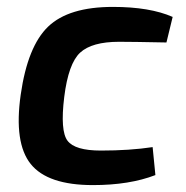

<svg xmlns="http://www.w3.org/2000/svg" viewBox="-20 -524 538 556"><path d="M422 -98 430 -17Q355 12 249 12Q118 12 69 -49Q20 -110 40 -250Q60 -390 119.5 -447Q179 -504 307 -504Q414 -504 480 -475L462 -401Q362 -403 325 -403Q246 -403 212 -371.5Q178 -340 166 -243Q154 -145 175.5 -116.5Q197 -88 272 -88Q356 -88 422 -98Z"/></svg>

Font: Exo 2.0 Semi Bold
Style: Italic
Weight: 600
Italic angle: -8°
Designer: Natanael Gama
Version: Version 1.001;PS 001.001;hotconv 1.0.70;makeotf.lib2.5.58329